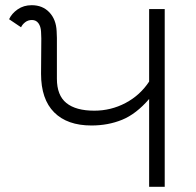

<svg xmlns="http://www.w3.org/2000/svg" viewBox="-20 -719 753 739"><path d="M332 -236Q239 -236 188.5 -286.5Q138 -337 138 -435L139 -571L138 -597Q137 -617 128 -629.5Q119 -642 103 -642Q88 -642 77 -633.5Q66 -625 61 -614L15 -645Q25 -667 48 -683Q71 -699 102 -699Q144 -699 170 -671.5Q196 -644 198 -599L199 -573V-416Q199 -352 235.5 -322.5Q272 -293 343 -293Q407 -293 463 -322.5Q519 -352 554 -405V-684H614V0H554V-338Q504 -280 450 -258Q396 -236 332 -236Z"/></svg>

Font: Bellota
Style: Regular
Weight: 400
Designer: Kemie Guaida
Foundry: Kemie Guaida
Version: Version 4.001